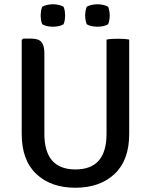

<svg xmlns="http://www.w3.org/2000/svg" viewBox="-20 -869 709 902"><path d="M587 -240Q587 -116 518 -51.5Q449 13 334 13Q219.5 13 150.8 -51.5Q82 -116 82 -240V-681L88.5 -687.5H129Q161.5 -687.5 175 -671Q188.5 -654.5 188.5 -619V-240Q188.5 -73 334.5 -73Q480.5 -73 480.5 -240V-683Q492.5 -685.5 506.2 -686.2Q520 -687 532.5 -687Q544.5 -687 559.8 -686.2Q575 -685.5 587 -683ZM438 -743.5Q425 -743.5 411 -746.2Q397 -749 387.5 -755Q383.5 -765.5 381.8 -776.2Q380 -787 380 -796Q380 -805 381.8 -816Q383.5 -827 387.5 -837.5Q397 -843 411 -846Q425 -849 438 -849Q450.5 -849 464.5 -846Q478.5 -843 488 -837.5Q492 -827 493.8 -816Q495.5 -805 495.5 -796Q495.5 -787 493.8 -776.2Q492 -765.5 488 -755Q478.5 -749 464.5 -746.2Q450.5 -743.5 438 -743.5ZM228.5 -743.5Q215.5 -743.5 201.8 -746.2Q188 -749 178.5 -755Q174 -765.5 172.5 -776.2Q171 -787 171 -796Q171 -805 172.5 -816Q174 -827 178.5 -837.5Q188 -843 201.8 -846Q215.5 -849 228.5 -849Q241.5 -849 255.2 -846Q269 -843 278.5 -837.5Q283 -827 284.5 -816Q286 -805 286 -796Q286 -787 284.5 -776.2Q283 -765.5 278.5 -755Q269 -749 255.2 -746.2Q241.5 -743.5 228.5 -743.5Z"/></svg>

Font: Signika SC
Style: Regular
Weight: 400
Designer: Anna Giedryś
Foundry: Anna Giedryś
Version: Version 2.000; ttfautohint (v1.8.3) -l 8 -r 50 -G 200 -x 9 -